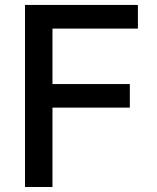

<svg xmlns="http://www.w3.org/2000/svg" viewBox="-20 -747 626 767"><path d="M79.9 0H189.6V-317.1H498.6V-411.2H189.6V-632.8H530.9V-727.3H79.9Z"/></svg>

Font: RA Harald Medium
Style: Regular
Weight: 500
Designer: Rasmus Andersson
Foundry: rsms
Version: Version 3.000;hotconv 1.0.109;makeotfexe 2.5.65596